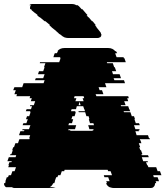

<svg xmlns="http://www.w3.org/2000/svg" viewBox="-21 -940 827 960"><path d="M767 -54 774 -34H757L759 -29Q759 -28 759.5 -26.5Q760 -25 760 -24H754V-22Q754 -10 745 -4H746Q741 0 733 0H548Q541 0 536.5 -1.5Q532 -3 527 -4Q519 -8 515 -13.5Q511 -19 509 -24H514V-25L512 -29L510 -34H527L520 -54H501L498 -64H539L532 -84H520L517 -91H302L300 -84H288L281 -64H270L266 -54H260L253 -34H254L252 -29L251 -25L250 -24H245Q243 -19 239 -13.5Q235 -8 227 -4H257Q253 -3 248 -1.5Q243 0 236 0H51Q43 0 39 -4H9Q-1 -11 -1 -22V-24H5Q5 -27 6 -29L7 -34H6L13 -54H19L23 -64H34L41 -84H52L59 -104H20L24 -114H21L26 -129H36L38 -134H16L23 -154H57L60 -164H29L31 -169H36L43 -189H40L45 -204H49L56 -224H69L74 -239L76 -244H126L128 -249H125L130 -264H74L81 -284H99L101 -289H90L92 -294H124L131 -314H92L96 -324H111L118 -344H109L114 -359H125L132 -379H129L131 -384H108L112 -394H134L139 -409H129L130 -414H148L155 -434H133L138 -449H127L130 -459H61L64 -469H51L58 -489H45L51 -504H90L97 -524H197L202 -539H154L158 -549H195L202 -569H169L174 -584H195L202 -604H199L206 -624H178L179 -629H275L282 -649H279L281 -654H246L250 -667L253 -674H263L269 -684H266Q271 -691 280 -695.5Q289 -700 302 -700H519Q532 -700 541 -695.5Q550 -691 555 -684H559L565 -674H555Q557 -670 557 -667L562 -654H597L598 -649H601L608 -629H513L515 -624H543L550 -604H553L560 -584H539L544 -569H577L584 -549H547L551 -539H599L604 -524H504L511 -504H472L477 -489H489L496 -469H457L461 -459H620L623 -449H615L620 -434H600L607 -414H583L584 -409H620L625 -394H626L630 -384H597L599 -379H631L638 -359H649L654 -344H651L658 -324H674L678 -314H649L656 -294H676L677 -289H672L674 -284H656L662 -264H719L724 -249H727L729 -244H678L680 -239H681L686 -224H673L680 -204H675L681 -189H684L691 -169H686L688 -164H719L723 -154H688L695 -134H717L719 -129H709L715 -114H717L721 -104H760L767 -84H779L786 -64H745L748 -54ZM349 -449H361L356 -434H397L392 -449H400L397 -459H352ZM382 -414 377 -431 372 -414ZM322 -294 320 -289H331L330 -286H443L442 -289H447L446 -294H426L420 -314H449L446 -324H429L423 -344H426L422 -359H411L405 -379H373L371 -384H404L401 -394H400L395 -409H363L359 -394H337L334 -384H356L355 -379H358L352 -359H341L336 -344H345L339 -324H324L321 -314H360L354 -294ZM485 -769H486V-766Q486 -759 481 -754H479Q475 -750 467 -750H320Q313 -750 308 -751.5Q303 -753 298 -754H301Q295 -756 290.5 -759.5Q286 -763 281 -767L279 -769H277L271 -774H272L260 -784H261L236 -804H237L225 -814H230L206 -834H202L178 -854H176L164 -864H168L156 -874H155L138 -888Q137 -890 136 -891.5Q135 -893 135 -894H130Q129 -896 129 -900Q129 -909 134 -914H126Q131 -920 141 -920H337Q352 -920 360 -914H367Q370 -912 373.5 -909Q377 -906 381 -901L387 -894H391L408 -874L417 -864H412L420 -854H422L439 -834H442L458 -814H454L462 -804H461L481 -779Q482 -778 484 -774H483Z"/></svg>

Font: Rubik Glitch
Style: Regular
Weight: 400
Designer: Hubert and Fischer, NaN
Foundry: Hubert and Fischer, NaN
Version: Version 2.200